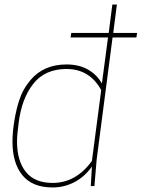

<svg xmlns="http://www.w3.org/2000/svg" viewBox="-20 -820 624 846"><path d="M212 -14Q315 -14 385 -111L426 -423Q375 -516 273 -516Q178 -516 126.5 -450.5Q75 -385 62 -277Q55 -224 55 -197Q55 -111 94 -62.5Q133 -14 212 -14ZM212 6Q123 6 79 -47.5Q35 -101 35 -195Q35 -239 43.5 -289.5Q52 -340 64 -376Q80 -427 115 -468Q173 -536 273 -536Q329 -536 368.5 -513Q408 -490 429 -452L456 -655H291L294 -675H459L475 -800H495L479 -675H584L581 -655H476L406 -118L396 0H380L385 -86Q353 -41 308 -17.5Q263 6 212 6Z"/></svg>

Font: Tanohe Sans Thin
Style: Italic
Weight: 100
Designer: Village Type and Design LLC & Cristiano Sobral
Foundry: Cooper Hewitt Smithsonian Design Museum
Version: Version 1.00;September 29, 2021;FontCreator 13.0.0.2655 64-b